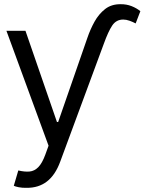

<svg xmlns="http://www.w3.org/2000/svg" viewBox="-20 -693 690 917"><path d="M107.4 204.1Q85.9 204.6 69.3 201.2Q52.7 197.8 45.9 194.3L67.4 121.1Q98.1 128.4 121.3 126.2Q144.5 124 162.8 105.5Q181.2 86.9 196.3 45.9L211.9 2.9L10.7 -545.9H101.6L252 -110.4H257.8L397.5 -512.7Q411.1 -552.7 431.4 -589.4Q451.7 -626 481.9 -649.7Q512.2 -673.3 555.7 -672.9Q584 -673.3 608.2 -663.8Q632.3 -654.3 650.4 -639.6L627.9 -581.1Q614.3 -588.4 598.6 -594Q583 -599.6 568.4 -599.6Q535.2 -599.6 516.1 -571.3Q497.1 -543 475.6 -483.4L267.6 79.1Q244.1 143.1 204.1 173.8Q164.1 204.6 107.4 204.1Z"/></svg>

Font: Inter Tight
Style: Regular
Weight: 400
Designer: Rasmus Andersson
Foundry: rsms
Version: Version 3.002